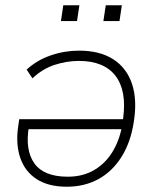

<svg xmlns="http://www.w3.org/2000/svg" viewBox="-20 -700 587 728"><path d="M233 8Q164 8 119.5 -20.5Q75 -49 57 -101Q39 -153 49 -221L53 -248H462L456 -210H69L90 -223Q74 -132 110 -81Q146 -30 237 -30Q296 -30 340 -57Q384 -84 410.5 -131Q437 -178 445 -237L447 -252Q461 -357 417.5 -413Q374 -469 279 -469Q233 -469 187 -454Q141 -439 103 -403L81 -436Q120 -472 172.5 -490Q225 -508 280 -508Q358 -508 409 -475.5Q460 -443 480.5 -382Q501 -321 487 -236Q475 -159 440 -104Q405 -49 352.5 -20.5Q300 8 233 8ZM372 -620 381 -680H442L433 -620ZM211 -620 220 -680H281L272 -620Z"/></svg>

Font: Mulish ExtraLight
Style: Italic
Weight: 200
Italic angle: -9°
Designer: Vernon Adams
Foundry: Vernon Adams
Version: Version 3.603